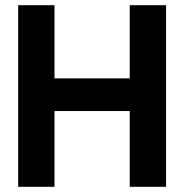

<svg xmlns="http://www.w3.org/2000/svg" viewBox="-20 -720 710 740"><path d="M50 0V-700H190V-418H480V-700H620V0H480V-292H190V0Z"/></svg>

Font: Cal Sans
Style: Regular
Weight: 400
Designer: Designer Mark Davis DBA MarkFonts
Foundry: Designer Mark Davis DBA MarkFonts
Version: Version 1.000